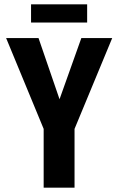

<svg xmlns="http://www.w3.org/2000/svg" viewBox="-20 -863 536 883"><path d="M180.8 0H322.8V-270.2L496 -687.8H354L253.8 -406.6L157.2 -687.8H8.2L180.8 -270.2ZM122.8 -759.4H380.8V-843H122.8Z"/></svg>

Font: Secuela Light
Style: Regular
Weight: 300
Designer: Fernando Haro
Foundry: deFharo
Version: Version 1.708